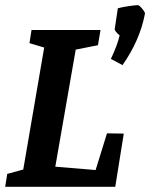

<svg xmlns="http://www.w3.org/2000/svg" viewBox="-27 -723 581 743"><path d="M452 -206 419 0H-7L1 -50L63 -67L144 -539L87 -556L95 -607H362L352 -548L266 -531L187 -78L343 -65L387 -207ZM402 -495Q427 -547 436 -586Q416 -603 417 -611L429 -691Q448 -696 472.5 -699.5Q497 -703 507 -703Q512 -703 523.5 -689Q535 -675 534 -670Q514 -566 447 -471Z"/></svg>

Font: Grenze SemiBold
Style: Italic
Weight: 600
Italic angle: -10°
Designer: Renata Polastri
Foundry: Omnibus-Type
Version: Version 1.002; ttfautohint (v1.8)